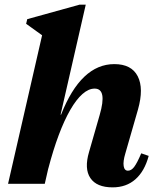

<svg xmlns="http://www.w3.org/2000/svg" viewBox="-20 -785 676 820"><path d="M14.4 0 174 -696.4 194.8 -609.2 91.6 -683.4 96.4 -703.2 319.6 -765H346.2L171.2 0ZM461 15.2Q392.8 15.2 366 -24.5Q339.2 -64.2 360.2 -135.6L405.6 -293.6Q438.6 -406.6 384.2 -406.6Q358.4 -406.6 332.1 -383.4Q305.8 -360.2 280.2 -315.8Q254.6 -271.4 230.9 -208.2Q207.2 -145 186.4 -65.6H133.2L147 -295.4H240.8Q325.8 -511.2 468.2 -511.2Q541.6 -511.2 568.2 -459.3Q594.8 -407.4 569.2 -317L515.2 -129.4Q505 -95.4 508.2 -75.7Q511.4 -56 526.4 -56Q540.8 -56 553.2 -72.4Q565.6 -88.8 583.2 -130.2L615 -119.2Q597.6 -54 558.5 -19.4Q519.4 15.2 461 15.2Z"/></svg>

Font: Platypi Light
Style: Italic
Weight: 300
Italic angle: -13°
Designer: David Sargent
Foundry: Bolt Cutter Type
Version: Version 1.200